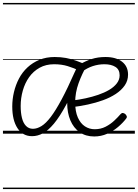

<svg xmlns="http://www.w3.org/2000/svg" viewBox="-20 -905 933 1300"><path d="M63 -184Q63 -233 74.5 -281.5Q86 -330 108.5 -373Q131 -416 166 -448.5Q201 -481 247 -500Q293 -519 350 -519Q391 -519 426.5 -512.5Q462 -506 496.5 -493.5Q531 -481 569 -464Q535 -405 512 -341.5Q489 -278 489 -212Q489 -150 507 -109.5Q525 -69 555 -49.5Q585 -30 621 -30Q662 -30 695 -47Q728 -64 753.5 -88Q779 -112 796 -132Q804 -141 812 -140Q820 -139 828 -133Q835 -126 838 -118.5Q841 -111 834 -102Q812 -73 779 -45Q746 -17 705 1Q664 19 618 19Q560 19 519 -10Q478 -39 456.5 -90Q435 -141 435 -207Q435 -259 446.5 -305.5Q458 -352 475 -392Q492 -432 509 -463L520 -426Q478 -445 437.5 -457.5Q397 -470 346 -470Q291 -470 248.5 -446.5Q206 -423 177.5 -383Q149 -343 134.5 -292Q120 -241 120 -187Q120 -142 128.5 -107Q137 -72 156 -52.5Q175 -33 203 -33Q231 -33 261 -51.5Q291 -70 324 -113.5Q357 -157 397 -231.5Q437 -306 486 -417L525 -403Q472 -277 428 -195.5Q384 -114 345 -67.5Q306 -21 270 -2Q234 17 197 17Q134 17 98.5 -37Q63 -91 63 -184ZM847 -400Q847 -359 824.5 -326.5Q802 -294 764 -269Q726 -244 677.5 -226.5Q629 -209 576 -197.5Q523 -186 472 -180L474 -225Q516 -230 560 -239.5Q604 -249 645 -263Q686 -277 718.5 -296Q751 -315 770.5 -340Q790 -365 790 -395Q790 -434 761.5 -452Q733 -470 687 -470Q647 -470 608.5 -457.5Q570 -445 534 -418L517 -467Q559 -492 601 -505.5Q643 -519 694 -519Q765 -519 806 -487.5Q847 -456 847 -400ZM0 365H893V375H0ZM0 -20H893V0H0ZM0 -505H893V-500H0ZM0 -885H893V-875H0Z"/></svg>

Font: Playwrite GB S Guides
Style: Italic
Weight: 400
Italic angle: -7.01216°
Designer: Veronika Burian, José Scaglione
Foundry: TypeTogether
Version: Version 1.002